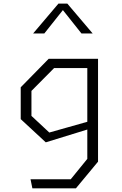

<svg xmlns="http://www.w3.org/2000/svg" viewBox="-20 -818 660 1038"><path d="M145 151H362.5L452 41V-139.5V-149.5V-500H510V56L390.5 200H155ZM92 -174V-346L243 -500H485.5V-450H272.5L150 -326.5V-191.5L246.5 -101.5L485.5 -169V-128L227.5 -48.5ZM296 -798.5H344L481 -637H420.5L306 -781H334L219.5 -637H159Z"/></svg>

Font: Monaspace Krypton Var ExLight
Style: Regular
Weight: 200
Designer: Riley Cran and the Lettermatic Team
Version: Version 1.200 (Monaspace Krypton Var)